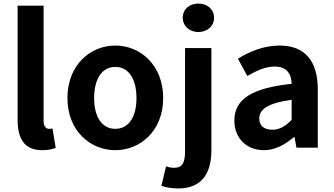

<svg xmlns="http://www.w3.org/2000/svg" viewBox="-20 -830 1877 1079"><path d="M217 14C251 14 276 8 293 1L275 -108C265 -106 262 -106 255 -106C241 -106 225 -117 225 -150V-798H79V-157C79 -53 115 14 217 14Z M628 14C768 14 897 -94 897 -279C897 -465 768 -574 628 -574C488 -574 359 -465 359 -279C359 -94 488 14 628 14ZM628 -106C552 -106 509 -174 509 -279C509 -385 552 -454 628 -454C704 -454 747 -385 747 -279C747 -174 704 -106 628 -106Z M981 229C1122 229 1168 134 1168 14V-560H1020V18C1020 81 1007 113 959 113C943 113 928 110 913 105L887 214C909 222 938 229 981 229ZM1095 -650C1145 -650 1183 -684 1183 -730C1183 -778 1145 -810 1095 -810C1044 -810 1007 -778 1007 -730C1007 -684 1044 -650 1095 -650Z M1463 14C1527 14 1583 -18 1632 -60H1635L1646 0H1766V-327C1766 -488 1693 -574 1551 -574C1463 -574 1383 -541 1317 -500L1370 -403C1422 -433 1472 -456 1524 -456C1593 -456 1617 -414 1619 -359C1393 -335 1297 -272 1297 -152C1297 -56 1363 14 1463 14ZM1511 -101C1468 -101 1437 -120 1437 -164C1437 -214 1483 -251 1619 -269V-156C1584 -121 1552 -101 1511 -101Z"/></svg>

Font: Kinto Sans
Style: Bold
Weight: 700
Designer: Authors: Ryoko NISHIZUKA  (kana & ideographs); Paul D. Hunt (Latin, Greek & Cyrillic); Wenlong ZHANG  (bopomofo); Sandol
Foundry: Adobe Systems Incorporated, ookami Inc.
Version: Version 0.001